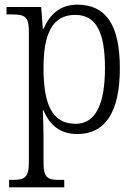

<svg xmlns="http://www.w3.org/2000/svg" viewBox="-20 -566 590 825"><path d="M19 239H256V207H237C189 207 167 201 167 136V25C167 -22 165 -64 164 -92H167C193 -29 238 10 313 10C428 10 495 -78 495 -273C495 -462 433 -546 312 -546C236 -546 193 -502 167 -442H164L157 -536H8V-504H29C84 -504 104 -497 104 -433V133C104 200 82 207 33 207H19ZM305 -34C200 -34 167 -124 167 -274C167 -416 202 -502 303 -502C395 -502 431 -425 431 -273C431 -121 392 -34 305 -34Z"/></svg>

Font: Noto Serif Khmer SemiCondensed Light
Style: Regular
Weight: 300
Width: 4
Designer: Danh Hong and the Monotype Design Team
Foundry: Monotype Imaging Inc.
Version: Version 2.004